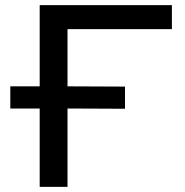

<svg xmlns="http://www.w3.org/2000/svg" viewBox="-20 -725 717 745"><path d="M134 0V-304H20V-390H134V-705H647V-612H242V-390L465 -389V-303L242 -304V0Z"/></svg>

Font: Nunito Sans 7pt SemiExpanded Medium
Style: Regular
Weight: 500
Width: 6
Designer: Vernon Adams
Foundry: Vernon Adams
Version: Version 3.101;gftools[0.9.27]